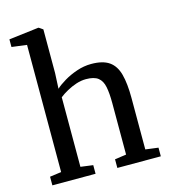

<svg xmlns="http://www.w3.org/2000/svg" viewBox="-119 -914 892 1009"><g transform="rotate(-15 326.5 -409.5)"><path d="M103 -55.5V-747.5L21 -758V-799.5L181.5 -819H185L207 -804V-566.5L203 -482Q221 -499 252.8 -518Q284.5 -537 323.5 -550.2Q362.5 -563.5 402 -563.5Q465 -563.5 499.5 -539.5Q534 -515.5 547.5 -465Q561 -414.5 561 -336V-56L630.5 -47V0H394V-47L456.5 -56V-336Q456.5 -389.5 449.5 -424.5Q442.5 -459.5 420.8 -476.5Q399 -493.5 355 -493.5Q329 -493.5 302.2 -484.8Q275.5 -476 251 -462.5Q226.5 -449 208 -434.5V-56L275.5 -47V0H40.5V-47Z"/></g></svg>

Font: Merriweather 28pt
Style: Regular
Weight: 400
Version: Version 2.100